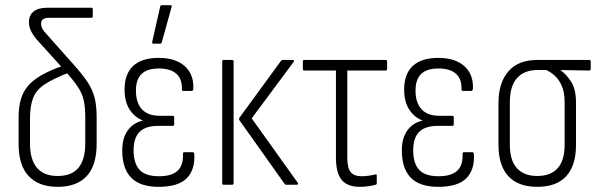

<svg xmlns="http://www.w3.org/2000/svg" viewBox="-20 -715 2315 743"><path d="M203 8Q130 8 91 -33.5Q52 -75 52 -158V-261Q52 -301 61 -331.5Q70 -362 90 -384.5Q110 -407 143 -425.5Q176 -444 225 -461L249 -435Q187 -411 153.5 -389Q120 -367 108 -335.5Q96 -304 96 -254V-161Q96 -97 123 -65.5Q150 -34 203 -34Q257 -34 283.5 -65.5Q310 -97 310 -161V-260Q310 -302 303.5 -329Q297 -356 279.5 -381.5Q262 -407 229 -444L124 -560Q109 -577 100.5 -594Q92 -611 92 -629Q92 -656 110 -670.5Q128 -685 163 -685H333Q339 -685 339 -679V-652Q339 -646 333 -646H168Q139 -646 139 -623Q139 -612 145 -602Q151 -592 161 -582L265 -465Q301 -425 320 -395.5Q339 -366 346.5 -335.5Q354 -305 354 -260V-158Q354 -75 315.5 -33.5Q277 8 203 8Z M594 8Q522 8 487.5 -27.5Q453 -63 453 -133Q453 -181 474.5 -210.5Q496 -240 532 -248V-249Q500 -262 481 -292Q462 -322 462 -369Q462 -429 495.5 -460Q529 -491 594 -491Q660 -491 695.5 -458.5Q731 -426 728 -371Q727 -363 721 -363H689Q684 -363 684 -370Q685 -410 662 -430Q639 -450 595 -450Q550 -450 528 -429Q506 -408 506 -364Q506 -318 529 -292.5Q552 -267 597 -267H648Q654 -267 654 -261V-234Q654 -228 648 -228H593Q544 -228 520.5 -205Q497 -182 497 -133Q497 -83 520 -58Q543 -33 595 -33Q644 -33 667 -54Q690 -75 688 -119Q688 -126 693 -126H726Q731 -126 732 -118Q735 -57 702 -24.5Q669 8 594 8ZM573 -546Q568 -546 569 -553L600 -690Q601 -693 602.5 -694Q604 -695 607 -695H640Q646 -695 644 -688L606 -551Q604 -546 600 -546Z M1087 0Q1083 0 1081 -4L907 -249Q903 -254 907 -260L1067 -479Q1070 -483 1073 -483H1113Q1121 -483 1116 -475L954 -257L1132 -8Q1134 -5 1133 -2.5Q1132 0 1128 0ZM845 0Q840 0 840 -6V-477Q840 -483 845 -483H878Q884 -483 884 -477V-6Q884 0 878 0Z M1372 8Q1340 8 1319.5 -4Q1299 -16 1289.5 -41Q1280 -66 1280 -106V-442H1157Q1152 -442 1152 -448V-477Q1152 -483 1157 -483H1472Q1478 -483 1478 -477V-448Q1478 -442 1472 -442H1324V-105Q1324 -64 1337.5 -48.5Q1351 -33 1378 -33Q1393 -33 1407 -35Q1421 -37 1432 -40Q1438 -42 1438 -35V-6Q1438 -1 1433 0Q1423 3 1407 5.5Q1391 8 1372 8Z M1676 8Q1604 8 1569.5 -27.5Q1535 -63 1535 -133Q1535 -181 1556.5 -210.5Q1578 -240 1614 -248V-249Q1582 -262 1563 -292Q1544 -322 1544 -369Q1544 -429 1577.5 -460Q1611 -491 1676 -491Q1742 -491 1777.5 -458.5Q1813 -426 1810 -371Q1809 -363 1803 -363H1771Q1766 -363 1766 -370Q1767 -410 1744 -430Q1721 -450 1677 -450Q1632 -450 1610 -429Q1588 -408 1588 -364Q1588 -318 1611 -292.5Q1634 -267 1679 -267H1730Q1736 -267 1736 -261V-234Q1736 -228 1730 -228H1675Q1626 -228 1602.5 -205Q1579 -182 1579 -133Q1579 -83 1602 -58Q1625 -33 1677 -33Q1726 -33 1749 -54Q1772 -75 1770 -119Q1770 -126 1775 -126H1808Q1813 -126 1814 -118Q1817 -57 1784 -24.5Q1751 8 1676 8Z M2059 8Q1985 8 1947 -33.5Q1909 -75 1909 -154V-317Q1909 -394 1947 -438.5Q1985 -483 2059 -483H2260Q2266 -483 2266 -477V-448Q2266 -446 2264.5 -444Q2263 -442 2260 -442L2150 -444V-443Q2173 -426 2191 -397.5Q2209 -369 2209 -317V-154Q2209 -75 2171.5 -33.5Q2134 8 2059 8ZM2059 -34Q2111 -34 2138 -64Q2165 -94 2165 -155V-319Q2165 -357 2154.5 -381.5Q2144 -406 2128 -421Q2112 -436 2094 -444H2059Q2009 -444 1981 -413Q1953 -382 1953 -320V-155Q1953 -94 1980.5 -64Q2008 -34 2059 -34Z"/></svg>

Font: Sofia Sans Condensed Light
Style: Regular
Weight: 300
Designer: Botio Nikoltchev, Ani Petrova
Foundry: lettersoup
Version: Version 4.101